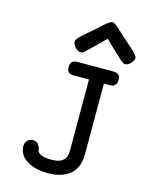

<svg xmlns="http://www.w3.org/2000/svg" viewBox="-128 -944 792 1031"><g transform="rotate(15 267.5 -428.5)"><path d="M76.2 -100.1Q76.2 -118.2 88.1 -130.6Q100.1 -143.1 118.2 -143.1Q127.9 -143.1 135.5 -139.6Q143.1 -136.2 147 -131.6Q150.9 -127 154.5 -120.4Q158.2 -113.8 159.2 -109.4Q160.2 -105 160.2 -100.1L161.1 -96.2Q170.9 -67.4 241.2 -66.9Q324.2 -66.9 324.2 -136.2V-535.2H237.8Q200.7 -535.2 200.9 -573Q201.2 -610.8 240.2 -610.8H439Q480 -610.8 478 -573.2Q478 -556.2 470.5 -547.1Q462.9 -538.1 456.5 -536.6Q450.2 -535.2 439.9 -535.2H407.2V-139.2Q407.2 -97.2 391.6 -66.7Q376 -36.1 350.6 -20.5Q325.2 -4.9 298.1 1.5Q271 7.8 241.2 7.8Q167 7.8 121.6 -21.7Q76.2 -51.3 76.2 -100.1ZM197.3 -710.9Q197.3 -715.8 198.7 -720Q200.2 -724.1 204.1 -729.5Q208 -734.9 213.6 -740.5Q219.2 -746.1 229.7 -755.6Q240.2 -765.1 251.7 -774.7Q263.2 -784.2 282.7 -801Q302.2 -817.9 320.8 -835.9Q354 -864.7 365.2 -865.2Q372.1 -865.2 376.5 -863Q380.9 -860.8 390.9 -853Q400.9 -845.2 410.9 -835.7Q420.9 -826.2 446 -803.5Q471.2 -780.8 499 -756.8Q535.2 -724.6 535.2 -710.7Q535.2 -696.8 520 -680.9Q504.9 -665 489.3 -665H486.8Q483.9 -665 480 -667Q476.1 -668.9 469.5 -674.6Q462.9 -680.2 456.5 -685.5Q450.2 -690.9 439.2 -701.4Q428.2 -711.9 418.7 -720.9Q409.2 -730 393.6 -744.9Q377.9 -759.8 365.2 -772.9Q266.1 -674.8 256.8 -668.9Q251 -665 243.2 -665Q227.1 -665 212.2 -680.9Q197.3 -696.8 197.3 -710.9Z"/></g></svg>

Font: CMU Typewriter Text
Style: Bold
Weight: 700
Version: Version 0.7.0